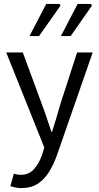

<svg xmlns="http://www.w3.org/2000/svg" viewBox="-20 -755 507 984"><path d="M90 209Q74 209 59.5 206Q45 203 33 199L51 135Q60 138 69 139.5Q78 141 86 141Q128 141 154.5 111.5Q181 82 196 37L207 1L12 -486H97L196 -217Q208 -186 220 -150Q232 -114 243 -80H247Q258 -114 268.5 -149.5Q279 -185 288 -217L375 -486H455L272 40Q255 88 231 126.5Q207 165 173 187Q139 209 90 209ZM131 -570 217 -735H285L290 -726L180 -570ZM292 -570 378 -735H446L451 -726L342 -570Z"/></svg>

Font: Source Sans 3
Style: Regular
Weight: 400
Designer: Paul D. Hunt
Foundry: Adobe
Version: Version 3.046;hotconv 1.0.118;makeotfexe 2.5.65603